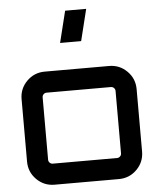

<svg xmlns="http://www.w3.org/2000/svg" viewBox="-59 -931 809 981"><g transform="rotate(-5 346.0 -440.5)"><path d="M181 -580H511Q565 -580 603 -542Q641 -504 641 -450V-130Q641 -76 603 -38Q565 0 511 0H181Q127 0 89 -38Q51 -76 51 -130V-450Q51 -504 89 -542Q127 -580 181 -580ZM511 -472H181Q172 -472 165.5 -465.5Q159 -459 159 -450V-130Q159 -121 165.5 -114.5Q172 -108 181 -108H511Q520 -108 526.5 -114.5Q533 -121 533 -130V-450Q533 -459 526.5 -465.5Q520 -472 511 -472ZM272 -719 312 -881H420L380 -719Z"/></g></svg>

Font: Orbitron
Style: Regular
Weight: 500
Designer: Matt McInerney
Foundry: Matt McInerney
Version: 1.000